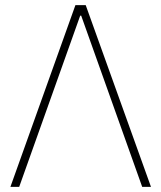

<svg xmlns="http://www.w3.org/2000/svg" viewBox="-20 -727 628 747"><path d="M20.5 0 273.4 -707H313.5L567.4 0H533.2L295.9 -666H292L54.7 0Z"/></svg>

Font: Pretendard JP Thin
Style: Regular
Weight: 100
Designer: Base glyphs from Inter by Rasmus Andersson; Hangeul glyphs from Noto Sans CJK(Source Han Sans) by Jang Soo-young and Kan
Foundry: Kil Hyung-jin
Version: Version 1.309